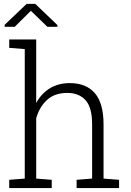

<svg xmlns="http://www.w3.org/2000/svg" viewBox="-20 -964 672 984"><path d="M27.3 0V-42.5L106.9 -48.8V-712.4L27.3 -718.8V-761.7H165.5V-436Q191.4 -484.4 235.1 -511.2Q278.8 -538.1 337.9 -538.1Q421.4 -538.1 466.1 -486.6Q510.7 -435.1 510.7 -325.7V-48.8L590.3 -42.5V0H372.6V-42.5L452.1 -48.8V-326.7Q452.1 -413.1 418.5 -450.4Q384.8 -487.8 324.7 -487.8Q260.3 -487.8 220.9 -451.7Q181.6 -415.5 165.5 -357.9V-48.8L245.1 -42.5V0ZM3.9 -826.7V-836.9L116.7 -944.3H160.6L274.4 -835.4V-826.7H222.7L138.2 -908.7L55.7 -826.7Z"/></svg>

Font: Roboto Slab LO Light
Style: Regular
Weight: 300
Designer: Google
Version: Version 2.000